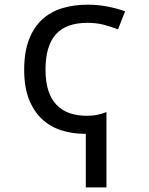

<svg xmlns="http://www.w3.org/2000/svg" viewBox="-20 -566 640 826"><path d="M346.2 9.8Q291 9.8 243.2 -5.6Q195.3 -21 159.9 -54.4Q124.5 -87.9 104.2 -139.9Q84 -191.9 84 -265.1Q84 -341.8 104.5 -395.3Q125 -448.7 161.4 -482.2Q197.8 -515.6 248 -530.8Q298.3 -545.9 357.9 -545.9Q401.9 -545.9 443.8 -537.6Q485.8 -529.3 518.1 -517.1L487.8 -439.9Q459.5 -450.7 427.5 -459.2Q395.5 -467.8 356.9 -467.8Q264.2 -467.8 220 -418Q175.8 -368.2 175.8 -266.1Q175.8 -214.8 187.7 -177.2Q199.7 -139.6 222.7 -115.5Q245.6 -91.3 278.6 -79.6Q311.5 -67.9 354 -67.9Q379.9 -67.9 400.6 -72.5Q421.4 -77.1 438 -84V240.2H349.1V9.8Z"/></svg>

Font: Noto Mono
Style: Regular
Weight: 400
Designer: Monotype Design Team
Foundry: Monotype Imaging Inc.
Version: Version 1.00